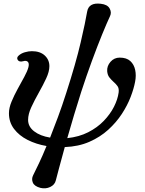

<svg xmlns="http://www.w3.org/2000/svg" viewBox="-20 -783 808 1073"><path d="M206 267Q172 258 163.5 237.5Q155 217 165 197Q179 169 198.5 128Q218 87 240 33Q182 23 134.5 -1Q87 -25 58.5 -62.5Q30 -100 30 -150Q30 -180 44.5 -215Q59 -250 78.5 -285.5Q98 -321 115.5 -353Q133 -385 139 -408Q144 -429 135.5 -437.5Q127 -446 110 -441Q88 -435 79.5 -447.5Q71 -460 84 -472Q98 -485 119 -491Q140 -497 158 -497Q204 -497 230 -473Q256 -449 256 -413Q256 -383 238 -344.5Q220 -306 196.5 -264.5Q173 -223 155 -184Q137 -145 137 -113Q137 -75 171 -49Q205 -23 260 -14Q281 -67 304 -129Q327 -191 350 -263Q404 -430 431 -546.5Q458 -663 467 -718Q476 -770 543 -762Q580 -758 592.5 -736Q605 -714 595 -693Q578 -657 551 -591Q524 -525 493.5 -442Q463 -359 434 -270Q414 -208 394 -141Q374 -74 356 -11Q422 -18 473 -44Q524 -70 560 -107.5Q596 -145 617 -186.5Q638 -228 643 -266Q646 -289 636.5 -302Q627 -315 614 -326Q602 -337 591.5 -350Q581 -363 579 -385Q577 -414 597.5 -437.5Q618 -461 649 -461Q687 -461 708 -442Q729 -423 735.5 -392Q742 -361 735 -326Q728 -288 710 -241Q692 -194 661 -146.5Q630 -99 585 -58Q540 -17 479.5 9.5Q419 36 342 39Q323 106 310 156.5Q297 207 292 225Q286 250 260.5 262Q235 274 206 267Z"/></svg>

Font: Zen Antique
Style: Regular
Weight: 400
Designer: Yoshimichi Ohira
Foundry: Positype
Version: Version 1.001